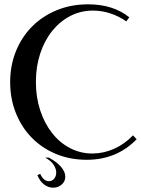

<svg xmlns="http://www.w3.org/2000/svg" viewBox="-20 -729 652 888"><path d="M407 -19Q458 -19 507 -40.5Q556 -62 595 -103L612 -85Q520 10 381 10Q304 10 239 -17Q174 -44 127 -92Q80 -140 53.5 -206Q27 -272 27 -349Q27 -427 54 -493Q81 -559 129 -607Q177 -655 243 -682Q309 -709 388 -709Q503 -709 578 -649L564 -630Q532 -653 492 -666.5Q452 -680 410 -680Q353 -680 305 -655Q257 -630 221.5 -586Q186 -542 166 -481.5Q146 -421 146 -350Q146 -279 166 -218.5Q186 -158 221 -113.5Q256 -69 304 -44Q352 -19 407 -19ZM166 75Q181 109 207 109Q221 109 230.5 97.5Q240 86 240 69Q240 51 227.5 32.5Q215 14 189 0H206Q243 20 262.5 43Q282 66 282 88Q282 110 265.5 124.5Q249 139 226 139Q203 139 183.5 124Q164 109 153 81Z"/></svg>

Font: Moniqa Extra Bold Narrow Heading
Style: Regular
Weight: 800
Width: 4
Designer: Rajesh Rajput
Foundry: Rajesh Rajput
Version: Version 1.000;December 15, 2022;FontCreator 14.0.0.2794 32-b